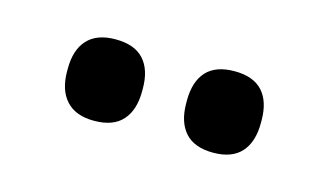

<svg xmlns="http://www.w3.org/2000/svg" viewBox="-32 -738 422 246"><g transform="rotate(15 178.5 -615.0)"><path d="M99.5 -561Q75 -561 62.5 -574.8Q50 -588.5 50 -613.5V-617Q50 -642 62.5 -655.5Q75 -669 99.5 -669Q125 -669 137.2 -655.5Q149.5 -642 149.5 -617V-613.5Q149.5 -588.5 137.2 -574.8Q125 -561 99.5 -561ZM257.5 -561Q232.5 -561 220.2 -574.8Q208 -588.5 208 -613.5V-617Q208 -642 220.2 -655.5Q232.5 -669 257.5 -669Q282.5 -669 294.8 -655.5Q307 -642 307 -617V-613.5Q307 -588.5 294.8 -574.8Q282.5 -561 257.5 -561Z"/></g></svg>

Font: Anek Kannada Medium Medium
Style: Regular
Weight: 500
Version: Version 1.003